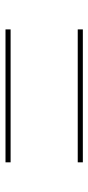

<svg xmlns="http://www.w3.org/2000/svg" viewBox="173 -762 328 715"><g transform="rotate(-90 337.5 -405.0)"><path d="M585 -530H90V-549H585ZM585 -261H90V-280H585Z"/></g></svg>

Font: TypoPRO Sinkin Sans
Style: 100 Thin
Weight: 100
Designer: Keith Bates
Foundry: K-Type
Version: Sinkin Sans (version 1.0)  by Keith Bates   •   © 2014   www